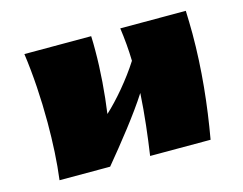

<svg xmlns="http://www.w3.org/2000/svg" viewBox="-76 -616 927 733"><g transform="rotate(-15 387.5 -250.0)"><path d="M276 0C339 -76 414 -170 460 -242C455 -157 445 -75 434 0C511 0 597 0 673 0C696 -131 711 -268 711 -410C711 -440 710 -470 709 -500C621 -500 537 -500 450 -500C456 -457 460 -413 461 -369C421 -306 363 -238 318 -197C329 -276 336 -363 336 -444C336 -463 336 -482 335 -500C247 -500 159 -500 71 -500C83 -415 89 -319 89 -225C89 -146 85 -69 76 0C142 0 209 0 276 0Z"/></g></svg>

Font: Ruslan Display
Style: Regular
Weight: 400
Designer: Denis Masharov, Vladimir Rabdu
Foundry: Denis Masharov, Vladimir Rabdu
Version: Version 1.001